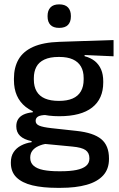

<svg xmlns="http://www.w3.org/2000/svg" viewBox="-20 -694 558 902"><path d="M258.5 -148Q155.5 -148 100.5 -192Q45.5 -236 45.5 -317.5V-325.5Q45.5 -377 67 -414.8Q88.5 -452.5 135.8 -473.8Q183 -495 259.5 -497.5L513.5 -506V-429.5L377.5 -435.5V-430Q406.5 -422.5 425.8 -406.8Q445 -391 455 -367.5Q465 -344 465 -312V-306.5Q465 -229.5 412.8 -188.8Q360.5 -148 258.5 -148ZM254.5 110.5H267Q309.5 110.5 339 104.5Q368.5 98.5 384.2 85.5Q400 72.5 400 51V49.5Q400 24 382 11.2Q364 -1.5 319.5 -5.5L178.5 -19L203 -20Q179 -16 160.8 -7.8Q142.5 0.5 132.2 13.8Q122 27 122 46.5V47.5Q122 70.5 137.8 84.5Q153.5 98.5 183.2 104.5Q213 110.5 254.5 110.5ZM248.5 188.5Q181 188.5 132.2 176.8Q83.5 165 57.2 139.2Q31 113.5 31 71V69Q31 40.5 43.8 21Q56.5 1.5 78.8 -10.2Q101 -22 128.5 -26V-31Q92 -38.5 74.2 -55.8Q56.5 -73 56.5 -100.5V-101Q56.5 -120 65 -133.8Q73.5 -147.5 90.8 -155.8Q108 -164 134 -166.5V-177.5L237 -152.5L199.5 -154Q170 -153.5 158.8 -146.5Q147.5 -139.5 147.5 -126.5V-126Q147.5 -111 164.2 -103.8Q181 -96.5 221 -92L340 -79Q419 -70.5 455.5 -40.5Q492 -10.5 492 50.5V53Q492 100 464.8 130Q437.5 160 386.8 174.2Q336 188.5 265 188.5ZM257 -220Q295.5 -220 321.2 -231.2Q347 -242.5 360 -265Q373 -287.5 373 -320V-327.5Q373 -359.5 360.2 -381.5Q347.5 -403.5 322.2 -415Q297 -426.5 258.5 -426.5H256Q214.5 -426.5 188.5 -414.2Q162.5 -402 150.8 -379.8Q139 -357.5 139 -327V-320Q139 -287.5 152 -265Q165 -242.5 191.2 -231.2Q217.5 -220 257 -220ZM258 -563Q230.5 -563 217 -577Q203.5 -591 203.5 -616.5V-619.5Q203.5 -644.5 217 -659Q230.5 -673.5 258 -673.5Q286 -673.5 299.5 -659Q313 -644.5 313 -619.5V-616.5Q313 -591 299.5 -577Q286 -563 258 -563Z"/></svg>

Font: Anek Latin Medium Medium
Style: Regular
Weight: 500
Version: Version 1.003